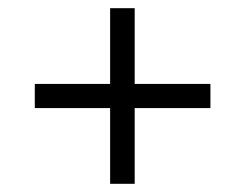

<svg xmlns="http://www.w3.org/2000/svg" viewBox="-20 -592 599 469"><path d="M249 -143V-328H65V-387H249V-572H309V-387H494V-328H309V-143Z"/></svg>

Font: Noto Serif Hebrew
Style: Regular
Weight: 400
Designer: Monotype Design Team
Foundry: Monotype Imaging Inc.
Version: Version 2.003